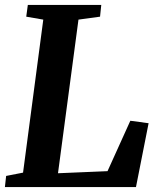

<svg xmlns="http://www.w3.org/2000/svg" viewBox="-20 -763 648 783"><path d="M0 0 5 -45.5 74 -59 156.5 -683 87 -695 93.5 -743H393L388 -695L300 -683L216.5 -56.5L418.5 -65L511.5 -270.5L586 -260.5L534.5 0Z"/></svg>

Font: Merriweather 24pt
Style: Bold Italic
Weight: 700
Italic angle: -7.8°
Designer: Eben Sorkin
Foundry: Eben Sorkin
Version: Version 2.101